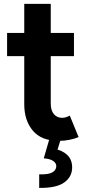

<svg xmlns="http://www.w3.org/2000/svg" viewBox="-20 -698 430 962"><path d="M274.8 7.8Q187.3 7.8 144.4 -43.5Q101.5 -94.8 101.5 -175.4V-678.5H234.3V-178.8Q234.3 -144 250.3 -125.8Q266.3 -107.6 290.7 -107.6Q300.8 -107.6 311 -110.8Q321.1 -114.1 329.7 -118.7L373.8 -11.1Q355.2 -3.2 329.1 2.3Q303 7.8 274.8 7.8ZM15.5 -416.9V-532.9H350.6V-416.9ZM176.4 243.5V175.5Q222 177.2 242 165.8Q262 154.5 262 134Q262 119 245.9 108.1Q229.7 97.3 199.2 95.4L226.9 0H284.2L259.6 80.1L253.8 48.2Q292.9 55.4 317.2 78.7Q341.5 102 341.5 141Q341.5 187.6 302.1 216.1Q262.7 244.6 176.4 243.5Z"/></svg>

Font: Reddit Sans Condensed
Style: Regular
Weight: 400
Designer: Stephen Hutchings
Foundry: Reddit
Version: Version 1.014